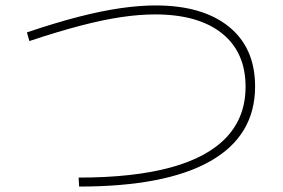

<svg xmlns="http://www.w3.org/2000/svg" viewBox="-20 -712 1040 706"><path d="M269 -59Q472 -59 608.5 -96.5Q745 -134 814 -208.5Q883 -283 883 -393Q883 -520 796 -589.5Q709 -659 550 -659Q492 -659 425 -649Q358 -639 275.5 -617.5Q193 -596 88 -561L79 -593Q186 -629 270 -650.5Q354 -672 423.5 -682Q493 -692 552 -692Q725 -692 821.5 -614Q918 -536 918 -394Q918 -213 753.5 -119.5Q589 -26 271 -26Z"/></svg>

Font: M PLUS 2 ExtraLight
Style: Regular
Weight: 250
Designer: Coji Morishita
Foundry: UNDERFOREST DESIGN
Version: Version 1.001